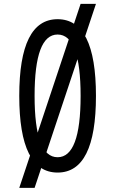

<svg xmlns="http://www.w3.org/2000/svg" viewBox="-20 -879 587 978"><path d="M78.1 -390.6Q78.1 -781.2 273.4 -781.2Q468.8 -781.2 468.8 -390.6Q468.8 0 273.4 0Q78.1 0 78.1 -390.6ZM156.2 -390.6Q156.2 -78.1 273.4 -78.1Q390.6 -78.1 390.6 -390.6Q390.6 -703.1 273.4 -703.1Q156.2 -703.1 156.2 -390.6ZM78.1 78.1 390.6 -859.4H468.8L156.2 78.1Z"/></svg>

Font: Luculent
Style: Regular
Weight: 400
Monospace: yes
Designer: Andrew Kensler
Version: Version 1.0.0-845fa02f9341